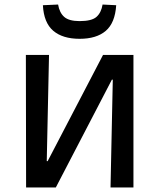

<svg xmlns="http://www.w3.org/2000/svg" viewBox="-20 -826 694 846"><path d="M95 0 94 -584H196L186 -116H190L434 -584H568V0H467L477 -475H473L226 0ZM331 -655Q256 -655 214.5 -690.5Q173 -726 169 -803L236 -806Q242 -770 263 -751.5Q284 -733 331 -733Q384 -733 405 -751.5Q426 -770 432 -806L492 -803Q487 -725 446 -690Q405 -655 331 -655Z"/></svg>

Font: Ruda SemiBold
Style: Regular
Weight: 600
Designer: Mariela Monsalve and Angelina Sanchez
Foundry: Mariela Monsalve and Angelina Sanchez
Version: Version 2.001